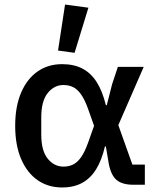

<svg xmlns="http://www.w3.org/2000/svg" viewBox="-20 -815 694 847"><path d="M619 -89V0H568Q520 0 495 -20.5Q470 -41 460 -92L447 -169H443Q429 -109 404.5 -69Q380 -29 343 -8.5Q306 12 254 12Q192 12 145.5 -20.5Q99 -53 73 -114Q47 -175 47 -260Q47 -345 73 -406Q99 -467 145.5 -499.5Q192 -532 254 -532Q306 -532 343.5 -512.5Q381 -493 406.5 -453Q432 -413 447 -351H451L475 -445L500 -520H614L502 -263L564 -89ZM260 -80Q284 -80 303 -89.5Q322 -99 338 -122Q354 -145 368 -184L395 -260L368 -336Q354 -375 338 -398Q322 -421 303 -430.5Q284 -440 260 -440Q219 -440 190.5 -404.5Q162 -369 162 -297V-222Q162 -150 190.5 -115Q219 -80 260 -80ZM370 -781 309 -582 236 -592 267 -795Z"/></svg>

Font: IBM Plex Sans Medium
Style: Regular
Weight: 500
Designer: Mike Abbink, Paul van der Laan, Pieter van Rosmalen
Foundry: Bold Monday
Version: Version 3.201